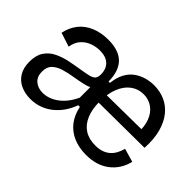

<svg xmlns="http://www.w3.org/2000/svg" viewBox="-90 -796 1075 1075"><g transform="rotate(45 447.0 -259.0)"><path d="M199 13Q155 13 120.5 -3.5Q86 -20 67 -52Q48 -84 48 -131Q48 -183 69.5 -214.5Q91 -246 126 -263Q161 -280 202.5 -288.5Q244 -297 283 -303Q321 -309 342.5 -314.5Q364 -320 373 -331Q382 -342 382 -363Q382 -390 372 -410.5Q362 -431 340 -443Q318 -455 282 -455Q254 -455 224.5 -444.5Q195 -434 173 -410.5Q151 -387 144 -346L61 -373Q71 -422 99 -457.5Q127 -493 172 -512Q217 -531 274 -531Q315 -531 346 -521Q377 -511 397.5 -491Q418 -471 429 -439.5Q440 -408 440 -366H451Q456 -412 473 -444Q490 -476 516 -495Q542 -514 573 -523Q604 -532 635 -532Q682 -532 722 -514.5Q762 -497 791 -461Q820 -425 834.5 -371.5Q849 -318 845 -246L453 -243V-304L801 -308L758 -268Q763 -329 747 -370.5Q731 -412 700 -433.5Q669 -455 630 -455Q587 -455 554 -430.5Q521 -406 502.5 -360.5Q484 -315 484 -251Q484 -190 502.5 -147Q521 -104 555.5 -82Q590 -60 640 -60Q669 -60 691 -67.5Q713 -75 729 -89Q745 -103 755.5 -122.5Q766 -142 772 -165L852 -142Q843 -105 824.5 -76.5Q806 -48 779 -27.5Q752 -7 717.5 3.5Q683 14 641 14Q585 14 540.5 -5Q496 -24 467 -61Q438 -98 427 -152H414Q401 -116 380.5 -86Q360 -56 332 -33.5Q304 -11 270.5 1Q237 13 199 13ZM224 -60Q246 -60 268.5 -67.5Q291 -75 313 -90.5Q335 -106 354.5 -130Q374 -154 390 -188V-310L413 -284Q388 -267 353 -259Q318 -251 280.5 -245Q243 -239 210.5 -229Q178 -219 157.5 -199Q137 -179 137 -142Q137 -102 161.5 -81Q186 -60 224 -60Z"/></g></svg>

Font: Bricolage Grotesque 16pt
Style: Regular
Weight: 400
Version: Version 1.001;gftools[0.9.33.dev8+g029e19f]